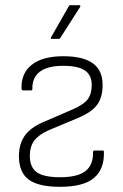

<svg xmlns="http://www.w3.org/2000/svg" viewBox="-20 -710 474 741"><path d="M211 11Q130 11 92 -16Q54 -43 53 -105Q53 -154 75 -185.5Q97 -217 145 -238L261 -288Q304 -307 319 -327.5Q334 -348 334 -382Q334 -421 307 -438.5Q280 -456 224 -456Q163 -456 133.5 -433Q104 -410 105 -368Q105 -361 100 -361H69Q64 -361 63 -368Q61 -427 102.5 -460Q144 -493 225 -493Q300 -493 338 -466Q376 -439 376 -382Q376 -335 355.5 -306.5Q335 -278 284 -256L167 -207Q129 -190 112 -167Q95 -144 95 -107Q96 -63 123 -44.5Q150 -26 212 -26Q279 -26 309.5 -49.5Q340 -73 339 -122Q339 -129 344 -129H375Q379 -129 380 -128Q381 -127 381 -123Q383 -58 343 -23.5Q303 11 211 11ZM180 -560Q174 -560 177 -566L245 -685Q247 -690 251 -690H285Q289 -690 290 -687.5Q291 -685 289 -683L213 -564Q211 -560 207 -560Z"/></svg>

Font: Sofia Sans Semi Condensed ExtraLight
Style: Regular
Weight: 250
Version: Version 4.100